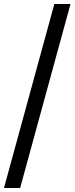

<svg xmlns="http://www.w3.org/2000/svg" viewBox="-20 -828 376 968"><path d="M0 120 254 -808H335.5L81.5 120Z"/></svg>

Font: Encode Sans Semi Expanded
Style: Regular
Weight: 400
Width: 6
Designer: Multiple Designers
Foundry: Impallari Type
Version: Version 2.000